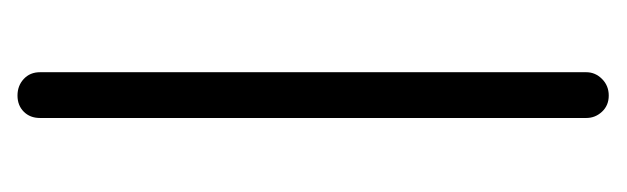

<svg xmlns="http://www.w3.org/2000/svg" viewBox="-262 -436 699 214"><g transform="rotate(-90 87.0 -329.5)"><path d="M62 -634Q62 -645 69 -652Q76 -659 87 -659Q98 -659 105.5 -652Q113 -645 113 -634V-25Q113 -15 105.5 -7.5Q98 0 87 0Q76 0 69 -7.5Q62 -15 62 -25Z"/></g></svg>

Font: Libertine Sup
Style: Regular
Weight: 400
Designer: Bastien Sozeau
Foundry: NBR — Bastien Sozeau
Version: Version 2.003; ttfautohint (v1.8.4.7-5d5b);gftools[0.9.33]